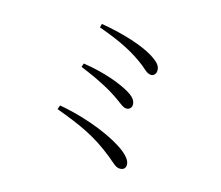

<svg xmlns="http://www.w3.org/2000/svg" viewBox="-120 -894 1241 1079"><g transform="rotate(20 500.0 -354.0)"><path d="M686 11C710 11 720 -3 720 -19C720 -42 702 -64 668 -87C597 -135 437 -191 253 -208L246 -184C394 -143 485 -114 607 -33C641 -10 664 12 686 11ZM605 -319C624 -319 636 -332 636 -348C636 -376 615 -395 577 -413C525 -437 427 -467 297 -475L292 -453C420 -413 488 -382 550 -345C576 -329 591 -319 605 -319ZM672 -544C688 -544 700 -558 700 -575C700 -603 684 -623 629 -650C569 -679 461 -707 317 -719L313 -697C455 -660 534 -626 611 -576C638 -557 651 -544 672 -544Z"/></g></svg>

Font: Source Han Serif CN
Style: Regular
Weight: 400
Designer: Ryoko NISHIZUKA 西塚涼子 (kana & ideographs); Frank Grießhammer (Latin, Greek & Cyrillic); Wenlong ZHANG 张文龙 (bopomofo); San
Foundry: Adobe
Version: Version 2.003;hotconv 1.1.1;makeotfexe 2.6.0